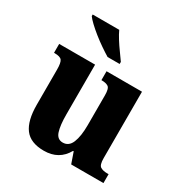

<svg xmlns="http://www.w3.org/2000/svg" viewBox="-179 -901 995 1046"><g transform="rotate(30 319.0 -378.0)"><path d="M243 10Q159 10 122 -39Q85 -88 85 -188V-409Q85 -452 74.5 -466Q64 -480 29 -480H25V-536H251V-222Q251 -155 263 -117.5Q275 -80 310 -80Q348 -80 364.5 -120.5Q381 -161 381 -230V-418Q381 -461 366.5 -470.5Q352 -480 326 -480H323V-536H546V-118Q546 -75 562 -65.5Q578 -56 603 -56H613V0H410L386 -69H382Q338 10 243 10ZM289 -606Q266 -620 237.5 -639.5Q209 -659 181.5 -681Q154 -703 133 -723Q112 -743 103 -756V-766H270Q280 -744 297 -717Q314 -690 333 -664Q352 -638 365 -619V-606Z"/></g></svg>

Font: Noto Serif Myanmar SemiCondensed ExtraBold
Style: Regular
Weight: 800
Width: 4
Designer: Ben Mitchell and the Monotype Design Team
Foundry: Monotype Imaging Inc.
Version: Version 2.106; ttfautohint (v1.8.4.7-5d5b)